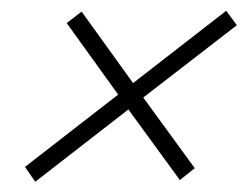

<svg xmlns="http://www.w3.org/2000/svg" viewBox="-20 -468 469 364"><path d="M46.8 -123.4 27.4 -151.6 204 -288.7 106.5 -424.2 134.7 -446 232.3 -310.5 408.9 -447.6 429 -420.2 251.6 -283.1 349.2 -149.2 321 -126.6 223.4 -260.5Z"/></svg>

Font: Playfair 12pt Light
Style: Italic
Weight: 300
Italic angle: -15.6°
Designer: Claus Eggers Sørensen
Foundry: Claus Eggers Sørensen
Version: Version 2.000;gftools[0.9.28]